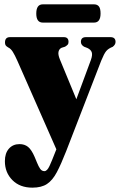

<svg xmlns="http://www.w3.org/2000/svg" viewBox="-20 -619 552 884"><path d="M234.5 81 239.5 68.5 60 -339Q48.5 -365 39 -380.2Q29.5 -395.5 17 -401Q8 -406.5 5.5 -411.2Q3 -416 3 -423.5Q3 -448 26 -448H274Q295.5 -448 295.5 -426Q295.5 -417.5 291.2 -413Q287 -408.5 279.5 -404L263.5 -399Q252.5 -394 249.5 -381Q246.5 -368 255.5 -346L331.5 -162L398.5 -343Q406.5 -365.5 402.5 -378Q398.5 -390.5 382.5 -398L367 -404Q352.5 -412.5 352.5 -426Q352.5 -448 375.5 -448H488.5Q512 -448 512 -426Q512 -413.5 499 -403.5Q478.5 -395.5 468.8 -383.5Q459 -371.5 446 -339.5L284.5 77.5Q261 137.5 241.5 174.2Q222 211 196.5 228Q171 245 129 245Q71.5 245 37 210.2Q2.5 175.5 2.5 123Q2.5 86.5 21 65.5Q39.5 44.5 70 44.5Q93 44.5 109 57.2Q125 70 139.5 103.5L150.5 130Q157.5 147.5 165 158.2Q172.5 169 184.5 169Q197 169 208 145.2Q219 121.5 234.5 81ZM147 -556.5Q147 -599 177 -599H413Q428 -599 435.5 -589.2Q443 -579.5 443 -557Q443 -515 413 -515H177Q147 -515 147 -556.5Z"/></svg>

Font: Fraunces 144pt S050 Black
Style: Regular
Weight: 900
Version: Version 1.000; ttfautohint (v1.8.3)